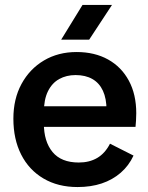

<svg xmlns="http://www.w3.org/2000/svg" viewBox="-20 -743 599 775"><path d="M293 12Q214 12 155.5 -22.5Q97 -57 65.5 -119Q34 -181 34 -264Q34 -344 67 -404.5Q100 -465 157.5 -499Q215 -533 289 -533Q362 -533 416 -503Q470 -473 500 -417.5Q530 -362 530 -286Q530 -271 529 -256Q528 -241 527 -231H96V-314H448L410 -299Q410 -345 395.5 -376.5Q381 -408 353 -424Q325 -440 285 -440Q248 -440 219 -424Q190 -408 173.5 -374.5Q157 -341 157 -289V-245Q157 -172 192 -129.5Q227 -87 298 -87Q341 -87 372.5 -105.5Q404 -124 424 -163L519 -115Q500 -74 467 -45.5Q434 -17 390.5 -2.5Q347 12 293 12ZM313 -723H432L340 -583H227Z"/></svg>

Font: TikTok Sans 24pt SemiBold
Style: Regular
Weight: 600
Version: Version 4.000